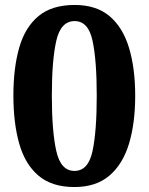

<svg xmlns="http://www.w3.org/2000/svg" viewBox="-20 -744 599 774"><path d="M280 10Q189 10 135 -36Q81 -82 57.5 -165Q34 -248 34 -359Q34 -470 57.5 -552Q81 -634 135 -679Q189 -724 281 -724Q368 -724 421.5 -679Q475 -634 500 -551.5Q525 -469 525 -358Q525 -247 500 -164.5Q475 -82 421 -36Q367 10 280 10ZM280 -55Q336 -55 353 -135Q370 -215 370 -358Q370 -501 353 -580Q336 -659 281 -659Q225 -659 207 -580Q189 -501 189 -358Q189 -215 207 -135Q225 -55 280 -55Z"/></svg>

Font: Noto Serif Tibetan
Style: Bold
Weight: 700
Designer: Monotype Design Team
Foundry: Monotype Imaging Inc.
Version: Version 2.103; ttfautohint (v1.8.4.7-5d5b)